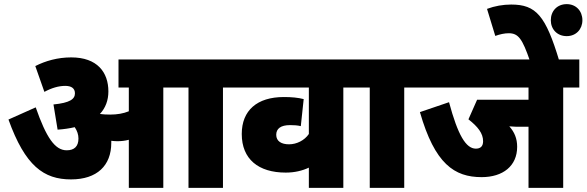

<svg xmlns="http://www.w3.org/2000/svg" viewBox="-20 -910 2841 930"><path d="M519 -218C519 -222 519 -225 519 -228C528 -227 538 -226 548 -226C567 -226 586 -228 604 -233V0H771V-486H893V0H1060V-486H1138V-622H554V-486H604V-371C577 -360 547 -355 514 -355C494 -355 478 -356 464 -358C491 -387 505 -424 505 -467C505 -560 451 -632 325 -632C259 -632 200 -615 151 -590L195 -465C230 -484 264 -494 296 -494C326 -494 343 -482 343 -458C343 -430 319 -412 239 -404L259 -282C289 -284 316 -288 342 -294C354 -276 360 -258 360 -239C360 -201 340 -182 303 -182C246 -182 204 -244 153 -390L21 -331C102 -106 192 -41 324 -41C450 -41 519 -108 519 -218Z M1721 -486V-622H1125V-486H1476V-261C1455 -230 1417 -211 1380 -211C1343 -211 1318 -226 1318 -257C1318 -287 1340 -304 1385 -304C1404 -304 1421 -303 1437 -299L1451 -430C1424 -437 1393 -440 1355 -440C1225 -440 1151 -375 1151 -261C1151 -139 1232 -74 1364 -74C1407 -74 1444 -83 1476 -98V0H1643V-486Z M1938 -486H2016V-622H1707V-486H1771V0H1938Z M2708 -486H2786V-622H2002V-486H2540V-427H2291L2249 -332C2295 -296 2320 -264 2320 -226C2320 -201 2307 -190 2285 -190C2237 -190 2198 -255 2155 -415L2014 -367C2086 -116 2181 -52 2313 -52C2416 -52 2485 -106 2485 -199C2485 -239 2472 -270 2447 -298C2466 -296 2489 -296 2509 -296H2540V0H2708Z M2648 -812C2648 -768 2679 -735 2725 -735C2770 -735 2801 -768 2801 -812C2801 -857 2770 -890 2725 -890C2679 -890 2648 -857 2648 -812ZM2547 -615H2689C2623 -834 2577 -888 2456 -888C2417 -888 2376 -881 2339 -867L2379 -736C2401 -744 2424 -749 2444 -749C2491 -749 2510 -722 2547 -615Z"/></svg>

Font: Noto Sans Devanagari SemiCondensed Black
Style: Regular
Weight: 900
Width: 4
Designer: Jelle Bosma - Monotype Design Team
Foundry: Monotype Imaging Inc.
Version: Version 2.004